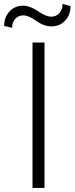

<svg xmlns="http://www.w3.org/2000/svg" viewBox="-53 -919 365 939"><path d="M164.6 0H106V-710.9H164.6ZM292 -889.6Q292 -846.2 265.6 -818.1Q239.3 -790 198.2 -790Q161.6 -790 124.5 -816.9Q87.4 -843.8 60.5 -843.8Q37.1 -843.8 21.7 -826.9Q6.3 -810.1 6.3 -783.2L-32.7 -792Q-32.7 -835 -6.6 -863Q19.5 -891.1 60.5 -891.1Q93.3 -891.1 132.6 -864.3Q171.9 -837.4 198.2 -837.4Q221.2 -837.4 237.1 -854.7Q252.9 -872.1 252.9 -899.4Z"/></svg>

Font: Roboto Web
Style: Light
Weight: 300
Designer: Google
Version: Version 1.200310; 2013